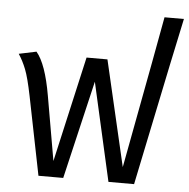

<svg xmlns="http://www.w3.org/2000/svg" viewBox="-54 -834 872 888"><g transform="rotate(5 382.0 -390.5)"><path d="M764 -781 718 -564 601 0H482L379 -456L272 0H157L84 -364Q67 -448 52 -486Q37 -524 17 -554L98 -571Q143 -518 168 -373L220 -74L331 -564H428L542 -74L634 -564L674 -781Z"/></g></svg>

Font: FiraGOUPP
Style: Medium
Weight: 400
Designer: bBox Type
Foundry: bBox Type GmbH
Version: Version 1.001